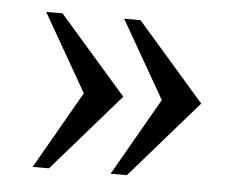

<svg xmlns="http://www.w3.org/2000/svg" viewBox="-36 -398 504 422"><g transform="rotate(5 216.5 -187.0)"><path d="M50 -16 148 -187 50 -358H86L235 -187L86 -16ZM222 -16 320 -187 222 -358H258L407 -187L258 -16Z"/></g></svg>

Font: UnnaRegular
Style: Regular
Weight: 400
Designer: Jorge de Buen Unna
Foundry: Omnibus-Type
Version: Version 2.008;hotconv 1.0.109;makeotfexe 2.5.65596